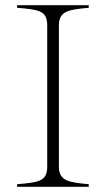

<svg xmlns="http://www.w3.org/2000/svg" viewBox="-20 -720 408 740"><path d="M46 -10V0H322V-10C251 -17 207 -20 207 -77V-623C207 -680 250 -683 322 -690V-700H46V-690C127 -683 162 -680 162 -623V-77C162 -20 126 -17 46 -10Z"/></svg>

Font: Sprat Thin
Style: Regular
Weight: 100
Designer: Ethan Nakache
Foundry: Collletttivo
Version: Version 2.000;Glyphs 3.2 (3217)